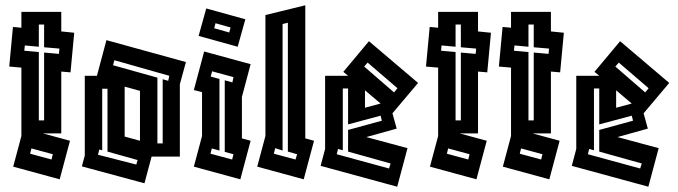

<svg xmlns="http://www.w3.org/2000/svg" viewBox="-20 -679 2569 727"><path d="M206 0 30 -48 61 -164V-423L15 -427L29 -577L61 -574V-634H212V-560L261 -555L247 -405L212 -408V-174H142L245 -146ZM72 -487 127 -482V-223H147V-480L203 -475L205 -495L147 -500V-586H127V-502L74 -507ZM94 -97 175 -75 180 -95 99 -117Z M290 -49 301 -90V-392H347L383 -527L684 -444L661 -360V-86H554L527 15ZM576 -136H596V-379L617 -373L621 -392L413 -451L408 -432L576 -385ZM452 -162 510 -146V-335L452 -351ZM387 -105V-343H367V-110L356 -113L351 -93L496 -56L501 -73Z M714 -48 745 -164V-330L714 -338L753 -484L929 -436L896 -312V-155L929 -146L890 0ZM811 -109 782 -117 777 -97 859 -75 864 -95 831 -104V-375L860 -367L864 -387L783 -409L778 -389L811 -380ZM880 -502 732 -543 761 -647 909 -606ZM791 -572 848 -556 853 -575 796 -591Z M954 -48 985 -164V-622L1136 -659V-155L1169 -146L1130 0ZM1070 -593 1050 -588V-109L1022 -118L1017 -97L1099 -75L1105 -95L1070 -105Z M1194 -51 1211 -115V-392H1298L1280 -407L1377 -523L1563 -365L1466 -250L1482 -192L1367 -160L1523 -118L1484 28ZM1359 -427 1472 -329 1485 -345 1372 -442ZM1278 -110 1260 -115 1255 -95 1453 -41 1459 -60 1298 -105V-187L1426 -222L1421 -241L1298 -208V-344H1278ZM1362 -271 1421 -287 1362 -337Z M1784 0 1608 -48 1639 -164V-423L1593 -427L1607 -577L1639 -574V-634H1790V-560L1839 -555L1825 -405L1790 -408V-174H1720L1823 -146ZM1650 -487 1705 -482V-223H1725V-480L1781 -475L1783 -495L1725 -500V-586H1705V-502L1652 -507ZM1672 -97 1753 -75 1758 -95 1677 -117Z M2060 0 1884 -48 1915 -164V-423L1869 -427L1883 -577L1915 -574V-634H2066V-560L2115 -555L2101 -405L2066 -408V-174H1996L2099 -146ZM1926 -487 1981 -482V-223H2001V-480L2057 -475L2059 -495L2001 -500V-586H1981V-502L1928 -507ZM1948 -97 2029 -75 2034 -95 1953 -117Z M2145 -51 2162 -115V-392H2249L2231 -407L2328 -523L2514 -365L2417 -250L2433 -192L2318 -160L2474 -118L2435 28ZM2310 -427 2423 -329 2436 -345 2323 -442ZM2229 -110 2211 -115 2206 -95 2404 -41 2410 -60 2249 -105V-187L2377 -222L2372 -241L2249 -208V-344H2229ZM2313 -271 2372 -287 2313 -337Z"/></svg>

Font: Blaka Hollow
Style: Regular
Weight: 400
Designer: Mohamed Gaber
Foundry: Kief Type Foundry
Version: Version 1.003; ttfautohint (v1.8.4.7-5d5b)